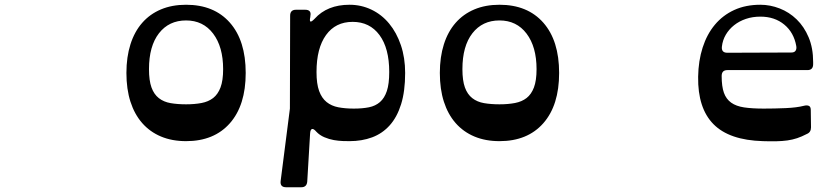

<svg xmlns="http://www.w3.org/2000/svg" viewBox="-20 -580 3515 808"><path d="M763 -494Q691 -494 649 -440Q607 -386 607 -289Q607 -241 617.5 -212Q628 -183 648.5 -167Q669 -151 698 -146Q727 -141 763 -141Q799 -141 828 -146.5Q857 -152 877 -167.5Q897 -183 908 -212Q919 -241 919 -289Q919 -383 877 -438.5Q835 -494 763 -494ZM763 -560Q881 -560 947.5 -484.5Q1014 -409 1014 -273Q1014 -137 947.5 -61.5Q881 14 763 14Q704 14 657.5 -5.5Q611 -25 578.5 -62Q546 -99 529 -152Q512 -205 512 -273Q512 -340 529 -393.5Q546 -447 578.5 -484Q611 -521 657.5 -540.5Q704 -560 763 -560Z M1618 -277Q1618 -377 1577 -432.5Q1536 -488 1464 -488Q1392 -488 1352 -432.5Q1312 -377 1312 -277Q1312 -227 1323 -197Q1334 -167 1354.5 -150.5Q1375 -134 1404 -128.5Q1433 -123 1469 -123Q1505 -123 1532.5 -128.5Q1560 -134 1579 -150.5Q1598 -167 1608 -197Q1618 -227 1618 -277ZM1273 184Q1271 208 1248 208H1184Q1158 208 1161 182L1200 -123L1201 -514Q1201 -539 1226 -539H1264Q1292 -539 1286 -512V-509Q1278 -474 1304 -501Q1357 -560 1451 -560Q1500 -560 1543 -539.5Q1586 -519 1617.5 -481Q1649 -443 1667 -390Q1685 -337 1685 -273Q1685 -196 1668 -141.5Q1651 -87 1620 -52.5Q1589 -18 1546 -2Q1503 14 1451 14Q1441 14 1423 13.5Q1405 13 1385 9.5Q1365 6 1345 -2.5Q1325 -11 1311 -26Q1300 -39 1293 -37Q1286 -35 1285 -18Z M2082 -494Q2010 -494 1968 -440Q1926 -386 1926 -289Q1926 -241 1936.5 -212Q1947 -183 1967.5 -167Q1988 -151 2017 -146Q2046 -141 2082 -141Q2118 -141 2147 -146.5Q2176 -152 2196 -167.5Q2216 -183 2227 -212Q2238 -241 2238 -289Q2238 -383 2196 -438.5Q2154 -494 2082 -494ZM2082 -560Q2200 -560 2266.5 -484.5Q2333 -409 2333 -273Q2333 -137 2266.5 -61.5Q2200 14 2082 14Q2023 14 1976.5 -5.5Q1930 -25 1897.5 -62Q1865 -99 1848 -152Q1831 -205 1831 -273Q1831 -340 1848 -393.5Q1865 -447 1897.5 -484Q1930 -521 1976.5 -540.5Q2023 -560 2082 -560Z M3310 -359Q3323 -359 3328 -366.5Q3333 -374 3331 -386Q3321 -443 3280.5 -476.5Q3240 -510 3180 -510Q3147 -510 3119 -500.5Q3091 -491 3069.5 -474Q3048 -457 3034.5 -434Q3021 -411 3018 -384Q3015 -358 3041 -358ZM3402 -310Q3402 -285 3378 -285H3041Q3017 -285 3017 -260Q3017 -216 3026.5 -189.5Q3036 -163 3057 -148Q3078 -133 3111.5 -128Q3145 -123 3194 -123Q3239 -123 3286 -125Q3333 -127 3364 -135Q3376 -138 3384 -134.5Q3392 -131 3392 -117L3393 -44Q3393 -23 3375 -16Q3354 -5 3334.5 1.5Q3315 8 3293.5 11Q3272 14 3247 14.5Q3222 15 3191 14Q3049 10 2982.5 -57.5Q2916 -125 2918 -257Q2919 -324 2937 -380Q2955 -436 2988.5 -476Q3022 -516 3070 -538Q3118 -560 3180 -560Q3221 -560 3261 -544.5Q3301 -529 3332.5 -498.5Q3364 -468 3383 -423Q3402 -378 3402 -319Z"/></svg>

Font: OpenDyslexic 3
Style: Regular
Weight: 400
Designer: Abelardo Gonzalez
Version: Version 1.000;PS 001.001;hotconv 1.0.56